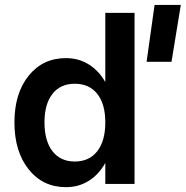

<svg xmlns="http://www.w3.org/2000/svg" viewBox="-20 -753 760 786"><path d="M612.8 -732.9H720.2L682.1 -500H580.1ZM530.8 -700.2V0H411.1V-85.9Q384.3 -38.1 343 -12.5Q301.8 13.2 250 13.2Q155.3 13.2 97.2 -59.8Q39.1 -132.8 39.1 -252Q39.1 -370.6 97.2 -442.9Q155.3 -515.1 250 -515.1Q301.8 -515.1 343 -489.5Q384.3 -463.9 411.1 -417V-700.2ZM162.1 -252Q162.1 -176.3 194.8 -134Q227.5 -91.8 286.1 -91.8Q345.2 -91.8 378.2 -134Q411.1 -176.3 411.1 -252Q411.1 -327.1 378.2 -368.7Q345.2 -410.2 286.1 -410.2Q227.5 -410.2 194.8 -368.7Q162.1 -327.1 162.1 -252Z"/></svg>

Font: Overused Grotesk SemiBold
Style: Regular
Weight: 600
Version: Version 0.002